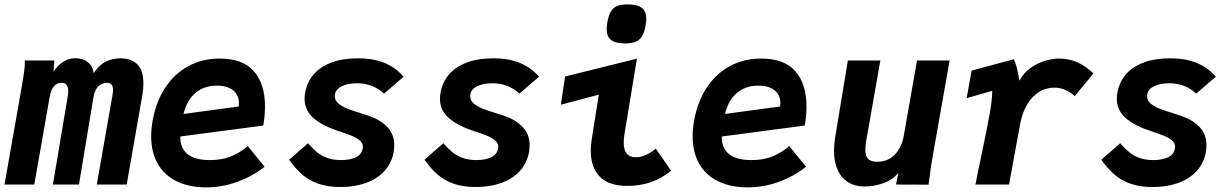

<svg xmlns="http://www.w3.org/2000/svg" viewBox="-38 -818 5458 851"><path d="M72 -550H203L199 -500Q218 -528.5 242.5 -544.2Q267 -560 295 -560Q329.5 -560 351.8 -542Q374 -524 377 -493.5Q400.5 -529.5 430.2 -544.5Q460 -559.5 496 -559.5Q545 -559.5 571.2 -532.2Q597.5 -505 597.5 -448.5Q597.5 -420.5 592 -391L523.5 0H391L461 -398.5Q463 -409 463 -419.5Q463 -451 437 -451Q413.5 -451 397.5 -434.8Q381.5 -418.5 377 -391.5L312 0H196.5L263 -396Q264.5 -406 264.5 -414Q264.5 -432 257 -441.5Q249.5 -451 235.5 -451Q193.5 -451 182.5 -390.5L114 0H-18L61 -448.5Q66.5 -480 69.5 -503.8Q72.5 -527.5 72 -550Z M632 -214Q632 -247.5 638.5 -283Q653.5 -368 694.8 -430.2Q736 -492.5 798 -525.5Q860 -558.5 935.5 -558.5Q1038.5 -558.5 1087.5 -502Q1136.5 -445.5 1136.5 -346Q1136.5 -306 1129 -261.5L761.5 -213Q759 -165.5 790.8 -137Q822.5 -108.5 893 -108.5Q945 -108.5 984.5 -124.2Q1024 -140 1060.5 -170.5L1134.5 -79Q1085 -38.5 1016.5 -13Q948 12.5 875.5 12.5Q801.5 12.5 746.5 -13.8Q691.5 -40 661.8 -91Q632 -142 632 -214ZM1021 -360Q1021 -397 995 -417.8Q969 -438.5 923 -438.5Q867 -438.5 828.5 -406.2Q790 -374 775.5 -313L1020 -346Q1021 -356 1021 -360Z M1243.5 -110 1327 -183Q1349 -158 1368.2 -142.5Q1387.5 -127 1413.2 -117.8Q1439 -108.5 1474.5 -108.5Q1511.5 -108.5 1538 -120.2Q1564.5 -132 1569.5 -159.5Q1570.5 -165.5 1570.5 -167.5Q1570.5 -182.5 1558.2 -194Q1546 -205.5 1523.8 -215Q1501.5 -224.5 1463 -237Q1389.5 -261 1350.8 -295.2Q1312 -329.5 1312 -381Q1312 -394.5 1315 -409.5Q1323.5 -455 1352.8 -488.8Q1382 -522.5 1431.2 -541Q1480.5 -559.5 1547 -559.5Q1618.5 -559.5 1667.8 -538.5Q1717 -517.5 1751 -478L1664 -403Q1615 -449 1544.5 -449Q1500.5 -449 1473.2 -433.8Q1446 -418.5 1446 -391.5Q1446 -372.5 1462.5 -358.8Q1479 -345 1502.2 -336Q1525.5 -327 1561.5 -316Q1570.5 -313 1580.2 -310Q1590 -307 1600 -303.5Q1648.5 -286.5 1679 -254.8Q1709.5 -223 1709.5 -173Q1709.5 -161.5 1707 -145.5Q1698.5 -96 1666.8 -60.8Q1635 -25.5 1584.5 -7.2Q1534 11 1471 11Q1415 11 1373.5 -3.5Q1332 -18 1301.8 -44.2Q1271.5 -70.5 1243.5 -110Z M1843.5 -110 1927 -183Q1949 -158 1968.2 -142.5Q1987.5 -127 2013.2 -117.8Q2039 -108.5 2074.5 -108.5Q2111.5 -108.5 2138 -120.2Q2164.5 -132 2169.5 -159.5Q2170.5 -165.5 2170.5 -167.5Q2170.5 -182.5 2158.2 -194Q2146 -205.5 2123.8 -215Q2101.5 -224.5 2063 -237Q1989.5 -261 1950.8 -295.2Q1912 -329.5 1912 -381Q1912 -394.5 1915 -409.5Q1923.5 -455 1952.8 -488.8Q1982 -522.5 2031.2 -541Q2080.5 -559.5 2147 -559.5Q2218.5 -559.5 2267.8 -538.5Q2317 -517.5 2351 -478L2264 -403Q2215 -449 2144.5 -449Q2100.5 -449 2073.2 -433.8Q2046 -418.5 2046 -391.5Q2046 -372.5 2062.5 -358.8Q2079 -345 2102.2 -336Q2125.5 -327 2161.5 -316Q2170.5 -313 2180.2 -310Q2190 -307 2200 -303.5Q2248.5 -286.5 2279 -254.8Q2309.5 -223 2309.5 -173Q2309.5 -161.5 2307 -145.5Q2298.5 -96 2266.8 -60.8Q2235 -25.5 2184.5 -7.2Q2134 11 2071 11Q2015 11 1973.5 -3.5Q1932 -18 1901.8 -44.2Q1871.5 -70.5 1843.5 -110Z M2580.5 -149.5Q2580.5 -171.5 2584.5 -199.5L2616 -398.5L2448 -354L2466.5 -479L2785 -558L2729.5 -222Q2726.5 -202.5 2726.5 -186Q2726.5 -121 2780.5 -121Q2802.5 -121 2825.8 -131.5Q2849 -142 2868.5 -159.5L2936.5 -61.5Q2856 6 2742.5 6Q2660 6 2620.2 -35.2Q2580.5 -76.5 2580.5 -149.5ZM2651 -688.5Q2651 -704.5 2654.5 -722Q2660 -752 2670.5 -768.5Q2681 -785 2698.5 -791.8Q2716 -798.5 2744 -798.5Q2787.5 -798.5 2807 -783Q2826.5 -767.5 2826.5 -735Q2826.5 -719 2823 -702Q2817.5 -673 2807.2 -656.5Q2797 -640 2779.2 -632.8Q2761.5 -625.5 2732 -625.5Q2689.5 -625.5 2670.2 -640.8Q2651 -656 2651 -688.5Z M3032 -214Q3032 -247.5 3038.5 -283Q3053.5 -368 3094.8 -430.2Q3136 -492.5 3198 -525.5Q3260 -558.5 3335.5 -558.5Q3438.5 -558.5 3487.5 -502Q3536.5 -445.5 3536.5 -346Q3536.5 -306 3529 -261.5L3161.5 -213Q3159 -165.5 3190.8 -137Q3222.5 -108.5 3293 -108.5Q3345 -108.5 3384.5 -124.2Q3424 -140 3460.5 -170.5L3534.5 -79Q3485 -38.5 3416.5 -13Q3348 12.5 3275.5 12.5Q3201.5 12.5 3146.5 -13.8Q3091.5 -40 3061.8 -91Q3032 -142 3032 -214ZM3421 -360Q3421 -397 3395 -417.8Q3369 -438.5 3323 -438.5Q3267 -438.5 3228.5 -406.2Q3190 -374 3175.5 -313L3420 -346Q3421 -356 3421 -360Z M3658.5 -150Q3658.5 -176 3663 -205L3720 -550H3864L3802 -198Q3797.5 -173.5 3797.5 -154Q3797.5 -127 3809.8 -114Q3822 -101 3850.5 -101Q3897.5 -101 3928 -132.5Q3958.5 -164 3968 -217L4026.5 -550H4171L4094 -114Q4088 -81.5 4083 -39L4077.5 0.5L3933.5 0L3943.5 -52.5Q3923 -23.5 3881.2 -7.5Q3839.5 8.5 3792.5 8.5Q3751.5 8.5 3721.2 -10.2Q3691 -29 3674.8 -64.8Q3658.5 -100.5 3658.5 -150Z M4315 -144Q4339.5 -263 4349 -316Q4359 -370.5 4360 -415.5L4246.5 -383L4268.5 -505L4456 -555.5Q4464.5 -535 4470 -513Q4475.5 -491 4480.5 -460Q4498.5 -495 4530 -517Q4561.5 -539 4595.5 -548.8Q4629.5 -558.5 4657 -558.5Q4740.5 -558.5 4808.5 -492.5L4725.5 -392Q4686 -429.5 4634 -429.5Q4598.5 -429.5 4567.5 -410.5Q4536.5 -391.5 4514.8 -355.2Q4493 -319 4483.5 -268L4434.5 0H4285.5Q4297.5 -64 4315 -144Z M4843.5 -110 4927 -183Q4949 -158 4968.2 -142.5Q4987.5 -127 5013.2 -117.8Q5039 -108.5 5074.5 -108.5Q5111.5 -108.5 5138 -120.2Q5164.5 -132 5169.5 -159.5Q5170.5 -165.5 5170.5 -167.5Q5170.5 -182.5 5158.2 -194Q5146 -205.5 5123.8 -215Q5101.5 -224.5 5063 -237Q4989.5 -261 4950.8 -295.2Q4912 -329.5 4912 -381Q4912 -394.5 4915 -409.5Q4923.5 -455 4952.8 -488.8Q4982 -522.5 5031.2 -541Q5080.5 -559.5 5147 -559.5Q5218.5 -559.5 5267.8 -538.5Q5317 -517.5 5351 -478L5264 -403Q5215 -449 5144.5 -449Q5100.5 -449 5073.2 -433.8Q5046 -418.5 5046 -391.5Q5046 -372.5 5062.5 -358.8Q5079 -345 5102.2 -336Q5125.5 -327 5161.5 -316Q5170.5 -313 5180.2 -310Q5190 -307 5200 -303.5Q5248.5 -286.5 5279 -254.8Q5309.5 -223 5309.5 -173Q5309.5 -161.5 5307 -145.5Q5298.5 -96 5266.8 -60.8Q5235 -25.5 5184.5 -7.2Q5134 11 5071 11Q5015 11 4973.5 -3.5Q4932 -18 4901.8 -44.2Q4871.5 -70.5 4843.5 -110Z"/></svg>

Font: JuliaMono ExtraBoldItalic
Style: Regular
Weight: 800
Italic angle: -9°
Monospace: yes
Designer: cormullion
Foundry: corm
Version: Version 0.049; ttfautohint (v1.8.4)